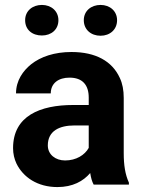

<svg xmlns="http://www.w3.org/2000/svg" viewBox="-20 -749 576 779"><path d="M482 -128V-352C482 -383 477 -410 466 -433C435 -501 368 -538 270 -538C201 -538 145 -519 106 -488C74 -462 45 -423 45 -370H186C186 -412 218 -434 262 -434C315 -434 340 -404 340 -353V-323H277C143 -323 33 -279 33 -148C33 -125 38 -104 47 -85C74 -30 132 10 213 10C275 10 318 -14 346 -47C349 -28 353 -13 360 0H503V-8C488 -41 482 -79 482 -128ZM174 -159C174 -218 221 -240 282 -240H340V-149C324 -120 289 -98 244 -98C205 -98 174 -122 174 -159ZM150 -605C188 -605 217 -629 217 -667C217 -704 188 -729 150 -729C112 -729 82 -705 82 -667C82 -628 111 -605 150 -605ZM388 -604C426 -604 455 -629 455 -667C455 -704 426 -729 388 -729C350 -729 320 -705 320 -667C320 -629 349 -604 388 -604Z"/></svg>

Font: Asimov
Style: Regular
Weight: 500
Designer: Google
Version: Version 2.000980; 2014